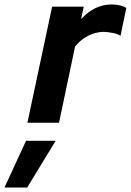

<svg xmlns="http://www.w3.org/2000/svg" viewBox="-125 -551 587 862"><path d="M0 0ZM-2 0Q26 -131 53.5 -260.5Q81 -390 109 -521H251Q248 -507 245 -493Q242 -479 239 -465Q268 -497 302.5 -514Q337 -531 377 -531Q397 -531 415 -526.5Q433 -522 442 -515Q435 -483 429 -452.5Q423 -422 416 -390Q406 -398 384 -402.5Q362 -407 343 -408Q336 -408 330 -407.5Q324 -407 318 -406Q255 -395 212 -342L140 0ZM-8 81H125L-3 291H-105Z"/></svg>

Font: Rosa Sans
Style: Bold Italic
Weight: 700
Italic angle: -12°
Designer: Pentagram / MCKL
Foundry: Pentagram / MCKL
Version: Version 1.005;September 16, 2019;FontCreator 11.5.0.2425 64-